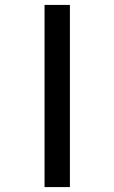

<svg xmlns="http://www.w3.org/2000/svg" viewBox="-20 -760 465 780"><path d="M161 0V-740H264V0Z"/></svg>

Font: Lexend Mega
Style: Regular
Weight: 400
Designer: Bonnie Shaver-Troup, Thomas Jockin
Foundry: Lexend
Version: Version 1.007